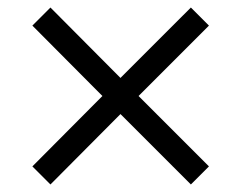

<svg xmlns="http://www.w3.org/2000/svg" viewBox="-20 -540 640 510"><path d="M114 -50 66 -98 252 -285 66 -472 114 -520 300 -333 487 -520 535 -472 348 -285 535 -98 487 -50 300 -237Z"/></svg>

Font: Mulish ExtraLight Medium
Style: Regular
Weight: 500
Version: Version 3.603